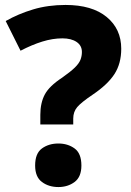

<svg xmlns="http://www.w3.org/2000/svg" viewBox="-20 -988 530 776"><path d="M143 -485V-524Q143 -572 161 -606Q179 -640 231 -674Q265 -698 282 -714.5Q299 -731 305 -746Q311 -761 311 -778Q311 -804 289.5 -818.5Q268 -833 232 -833Q193 -833 151 -820Q109 -807 63 -783L3 -903Q54 -932 114 -950Q174 -968 245 -968Q352 -968 411 -919.5Q470 -871 470 -791Q470 -731 442.5 -688.5Q415 -646 354 -605Q308 -574 292 -555Q276 -536 276 -509V-485ZM122 -319Q122 -368 149.5 -388Q177 -408 216 -408Q254 -408 281.5 -388Q309 -368 309 -319Q309 -273 281.5 -252.5Q254 -232 216 -232Q177 -232 149.5 -252.5Q122 -273 122 -319Z"/></svg>

Font: Noto Sans Khmer UI ExtraBold
Style: Regular
Weight: 800
Designer: Danh Hong and the Monotype Design Team
Foundry: Monotype Imaging Inc.
Version: Version 2.002; ttfautohint (v1.8.4.7-5d5b)